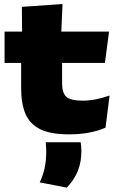

<svg xmlns="http://www.w3.org/2000/svg" viewBox="-20 -634 566 926"><path d="M313 14Q223.5 14 173.2 -11.2Q123 -36.5 102.5 -85.8Q82 -135 82 -207.5V-388H279.5V-230.5Q279.5 -188 298.8 -168.2Q318 -148.5 380.5 -148.5Q412.5 -148.5 447.5 -156Q482.5 -163.5 508.5 -173.5L489 -18.5Q455 -3 410.2 5.5Q365.5 14 313 14ZM2 -330.5V-481.5H506L486 -330.5ZM86.5 -466.5 85.5 -601 281.5 -614.5 275 -466.5ZM369 52Q370.5 60 371.5 72.2Q372.5 84.5 372.5 94.5Q372.5 146 356 188.8Q339.5 231.5 302 271L171.5 245.5Q187.5 213 195.2 176.5Q203 140 203 96Q203 84.5 202.2 74Q201.5 63.5 200.5 52Z"/></svg>

Font: Anek Latin Expanded ExtraBold
Style: Regular
Weight: 800
Width: 7
Designer: Yesha Goshar
Foundry: Ek Type
Version: Version 1.003